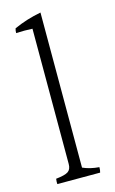

<svg xmlns="http://www.w3.org/2000/svg" viewBox="-112 -810 484 806"><g transform="rotate(-15 129.5 -407.0)"><path d="M101 -119V-707Q84 -708 66.5 -708Q49 -708 30 -707Q30 -718 33 -727Q88 -752 151 -764V-90Q182 -76 222 -73Q222 -59 219 -50H33Q32 -59 34 -73Q73 -77 87 -86.5Q101 -96 101 -119Z"/></g></svg>

Font: Halant Light
Style: Regular
Weight: 300
Designer: Hitesh Malaviya (Devanagari), Satya Rajpurohit (Latin)
Foundry: Indian Type Foundry
Version: Version 1.101;PS 1.0;hotconv 1.0.78;makeotf.lib2.5.61930; tt